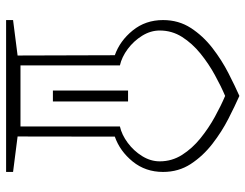

<svg xmlns="http://www.w3.org/2000/svg" viewBox="-110 -714 824 645"><g transform="rotate(90 302.5 -392.0)"><path d="M47.9 0V-23.4L167 -38.6L166 -365.2Q117.7 -382.3 82.8 -425.3Q47.9 -468.3 47.9 -527.3Q47.9 -579.6 74.5 -620.6Q101.1 -661.6 141.8 -693.1Q182.6 -724.6 226.1 -746.8Q269.5 -769 302.7 -783.7Q335.9 -769 379.4 -746.8Q422.9 -724.6 463.6 -693.1Q504.4 -661.6 531.2 -620.6Q558.1 -579.6 558.1 -527.3Q558.1 -468.3 523.2 -425.3Q488.3 -382.3 439.5 -365.2L439 -38.6L558.1 -23.4V0ZM405.3 -48.3V-382.3Q433.6 -388.7 460.4 -408.7Q487.3 -428.7 504.9 -457Q522.5 -485.4 522.5 -516.1Q522.5 -557.1 500.7 -591.3Q479 -625.5 444.8 -653.1Q410.6 -680.7 372.8 -701.4Q335 -722.2 302.7 -735.8Q270.5 -722.2 232.7 -701.4Q194.8 -680.7 160.6 -653.1Q126.5 -625.5 104.7 -591.3Q83 -557.1 83 -516.1Q83 -485.4 100.6 -457Q118.2 -428.7 145 -408.7Q171.9 -388.7 200.2 -382.3V-48.3ZM284.7 -409.7H321.3V-157.2H284.7Z"/></g></svg>

Font: Pinar DS1 Medium
Style: Regular
Weight: 500
Designer: Amin Abedi
Version: Version 3.000